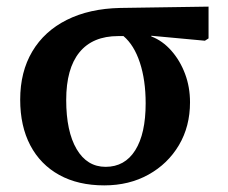

<svg xmlns="http://www.w3.org/2000/svg" viewBox="-20 -546 689 580"><path d="M295 14Q216 14 159 -17.5Q102 -49 71.5 -107Q41 -165 41 -245Q41 -329 77.5 -390.5Q114 -452 182 -486Q250 -520 343 -522L610 -526V-430L599 -423L437 -438V-436Q471 -423 497.5 -393Q524 -363 539 -323Q554 -283 554 -237Q554 -164 520.5 -107.5Q487 -51 428.5 -18.5Q370 14 295 14ZM299 -42Q357 -42 388.5 -92Q420 -142 420 -234Q420 -304 402.5 -357Q385 -410 353 -437H337Q260 -437 220 -388Q180 -339 180 -244Q180 -149 211.5 -95.5Q243 -42 299 -42Z"/></svg>

Font: Literata 36pt SemiBold
Style: Regular
Weight: 600
Designer: Latin by Veronika Burian and Jose Scaglione. Greek by Irene Vlachou. Cyrillic by Vera Evstafieva.
Foundry: TypeTogether
Version: Version 3.002